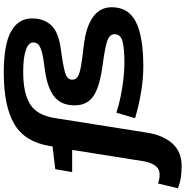

<svg xmlns="http://www.w3.org/2000/svg" viewBox="-61 -788 1010 1047"><g transform="rotate(-90 444.5 -265.0)"><path d="M89 8 150 -377H29L45 -469L169 -484L171 -497Q193 -635 291 -692.5Q389 -750 572 -750Q724 -750 795.5 -710.5Q867 -671 867 -596Q867 -531 829 -490.5Q791 -450 694 -438Q606 -426 569.5 -415Q533 -404 533 -377Q533 -357 549.5 -346.5Q566 -336 606 -329Q646 -322 717 -314Q928 -289 928 -161Q928 -70 848 -29.5Q768 11 605 11Q537 11 463 -1.5Q389 -14 323 -34L353 -136Q391 -123 439.5 -113Q488 -103 537 -97.5Q586 -92 626 -92Q699 -92 740 -102Q781 -112 781 -146Q781 -174 742 -186.5Q703 -199 612 -211Q496 -226 444.5 -260.5Q393 -295 393 -363Q393 -437 441 -475Q489 -513 589 -526Q655 -534 686 -543Q717 -552 726.5 -563Q736 -574 736 -590Q736 -615 695 -629.5Q654 -644 575 -644Q458 -644 398.5 -606Q339 -568 324 -473L244 32Q230 120 184.5 170Q139 220 62 220Q30 220 -1.5 215.5Q-33 211 -59 199L-33 91Q-20 96 -7 98Q6 100 15 100Q47 100 64.5 75.5Q82 51 89 8Z"/></g></svg>

Font: Georama ExtraExtended SemiBold
Style: Italic
Weight: 600
Width: 8
Italic angle: -9°
Designer: Jean-Baptiste Levee
Foundry: Production Type
Version: Version 1.000